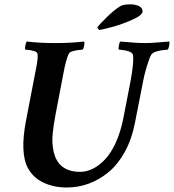

<svg xmlns="http://www.w3.org/2000/svg" viewBox="-20 -833 781 862"><path d="M426.3 -698.2Q417.5 -705.1 417.5 -710.9Q423.8 -720.7 459 -755.4Q494.1 -790 521 -805.7Q533.7 -813.5 565.9 -813.5Q586.4 -813.5 603.3 -805.9Q620.1 -798.3 620.1 -782.2Q620.1 -764.6 573 -743.9Q525.9 -723.1 482.9 -711.7Q439.9 -700.2 426.3 -698.2ZM229 -639.6Q294.9 -639.6 357.9 -646.5Q360.4 -642.1 357.9 -628.7Q355.5 -615.2 351.1 -610.4Q296.4 -606 289.6 -592.8Q276.9 -569.8 264.2 -501L230 -322.3Q224.6 -293 221.7 -274.4Q218.8 -255.9 216.6 -233.9Q214.4 -211.9 215.3 -192.9Q216.3 -173.8 220.2 -155.3Q239.3 -61.5 340.3 -61.5Q368.7 -61.5 396.7 -75.4Q424.8 -89.4 451.4 -117.2Q478 -145 499.8 -192.6Q521.5 -240.2 533.7 -301.8L565.9 -467.8Q582.5 -557.1 576.7 -586.9Q572.8 -605.5 513.2 -610.4Q511.2 -615.2 513.7 -628.7Q516.1 -642.1 520 -646.5Q593.8 -639.6 632.3 -639.6Q655.3 -639.6 691.9 -642.8Q728.5 -646 739.7 -646.5Q742.2 -642.1 739.7 -628.7Q737.3 -615.2 732.9 -610.4Q668.9 -605 658.7 -586.9Q650.4 -572.3 639.4 -536.1Q628.4 -500 622.6 -468.8L585.4 -279.3Q571.3 -207 540 -150.6Q508.8 -94.2 467.3 -60.1Q425.8 -25.9 378.4 -8.5Q331.1 8.8 280.8 8.8Q221.7 8.8 175.5 -12.9Q129.4 -34.7 106 -77.1Q68.4 -145 97.2 -293.9L137.2 -501Q138.2 -505.9 140.4 -517.8Q142.6 -529.8 143.6 -534.4Q144.5 -539.1 146 -548.3Q147.5 -557.6 147.9 -562Q148.4 -566.4 148.9 -573Q149.4 -579.6 149.2 -584.2Q148.9 -588.9 147.9 -592.8Q146 -606 93.3 -610.4Q91.3 -615.2 93.8 -628.7Q96.2 -642.1 100.1 -646.5Q160.2 -639.6 229 -639.6Z"/></svg>

Font: Amiri
Style: Bold Slanted
Weight: 700
Italic angle: 9°
Designer: Khaled Hosny
Version: Version 000.107